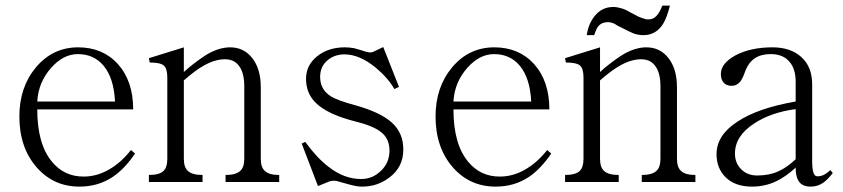

<svg xmlns="http://www.w3.org/2000/svg" viewBox="-20 -655 3040 692"><path d="M452.1 -114.3Q415 -67.4 371.1 -43Q328.1 -18.6 281.2 -18.6Q211.9 -18.6 168 -71.3Q114.3 -134.8 114.3 -260.7H460Q460 -363.3 404.3 -424.8Q349.6 -484.4 261.7 -484.4Q169.9 -484.4 109.4 -412.1Q49.8 -340.8 49.8 -235.4Q49.8 -123 112.3 -51.8Q172.9 17.6 266.6 17.6Q334 17.6 386.7 -17.6Q428.7 -45.9 466.8 -101.6ZM394.5 -289.1H114.3Q118.2 -358.4 164.1 -410.2Q208 -460 260.7 -460Q318.4 -460 353.5 -418Q390.6 -373 394.5 -289.1Z M516.6 1H710V-24.4Q673.8 -24.4 658.2 -38.1Q642.6 -50.8 642.6 -83V-365.2Q684.6 -402.3 716.8 -419.9Q755.9 -441.4 791 -441.4Q826.2 -441.4 843.8 -414.1Q860.4 -389.6 860.4 -343.8V-83Q860.4 -50.8 844.7 -38.1Q829.1 -24.4 793 -24.4V1H986.3V-24.4Q950.2 -24.4 935.5 -38.1Q919.9 -50.8 919.9 -83V-340.8Q919.9 -407.2 888.7 -446.3Q858.4 -484.4 809.6 -484.4Q771.5 -484.4 729.5 -460.9Q704.1 -446.3 660.2 -411.1L642.6 -395.5V-484.4L516.6 -445.3L519.5 -429.7Q557.6 -429.7 570.3 -418.9Q583 -408.2 583 -376V-83Q583 -50.8 568.4 -38.1Q553.7 -24.4 516.6 -24.4Z M1080.1 -143.6 1067.4 -137.7 1126 15.6 1167 -1Q1177.7 -4.9 1192.4 -2.9Q1201.2 -1 1220.7 4.9Q1240.2 10.7 1250 12.7Q1268.6 17.6 1285.2 17.6Q1340.8 17.6 1383.8 -15.6Q1433.6 -52.7 1433.6 -116.2Q1433.6 -175.8 1392.6 -212.9Q1350.6 -251 1257.8 -276.4Q1196.3 -293 1172.9 -307.6Q1133.8 -332 1133.8 -377.9Q1133.8 -415 1160.2 -437.5Q1185.5 -459 1221.7 -459Q1275.4 -459 1333 -412.1Q1377.9 -375 1401.4 -334L1418 -341.8L1361.3 -485.4L1324.2 -467.8Q1317.4 -464.8 1306.6 -466.8Q1299.8 -467.8 1283.2 -473.6Q1266.6 -478.5 1255.9 -481.4Q1238.3 -484.4 1222.7 -484.4Q1163.1 -484.4 1123 -452.1Q1083 -419.9 1083 -371.1Q1083 -319.3 1117.2 -285.2Q1159.2 -243.2 1258.8 -217.8Q1326.2 -201.2 1353.5 -178.7Q1383.8 -155.3 1383.8 -112.3Q1383.8 -67.4 1351.6 -38.1Q1322.3 -9.8 1281.2 -9.8Q1219.7 -9.8 1163.1 -54.7Q1123 -85 1080.1 -143.6Z M1952.1 -114.3Q1915 -67.4 1871.1 -43Q1828.1 -18.6 1781.2 -18.6Q1711.9 -18.6 1668 -71.3Q1614.3 -134.8 1614.3 -260.7H1960Q1960 -363.3 1904.3 -424.8Q1849.6 -484.4 1761.7 -484.4Q1669.9 -484.4 1609.4 -412.1Q1549.8 -340.8 1549.8 -235.4Q1549.8 -123 1612.3 -51.8Q1672.9 17.6 1766.6 17.6Q1834 17.6 1886.7 -17.6Q1928.7 -45.9 1966.8 -101.6ZM1894.5 -289.1H1614.3Q1618.2 -358.4 1664.1 -410.2Q1708 -460 1760.7 -460Q1818.4 -460 1853.5 -418Q1890.6 -373 1894.5 -289.1Z M2016.6 1H2210V-24.4Q2173.8 -24.4 2158.2 -38.1Q2142.6 -50.8 2142.6 -83V-365.2Q2184.6 -402.3 2216.8 -419.9Q2255.9 -441.4 2291 -441.4Q2326.2 -441.4 2343.8 -414.1Q2360.4 -389.6 2360.4 -343.8V-83Q2360.4 -50.8 2344.7 -38.1Q2329.1 -24.4 2293 -24.4V1H2486.3V-24.4Q2450.2 -24.4 2435.5 -38.1Q2419.9 -50.8 2419.9 -83V-340.8Q2419.9 -407.2 2388.7 -446.3Q2358.4 -484.4 2309.6 -484.4Q2271.5 -484.4 2229.5 -460.9Q2204.1 -446.3 2160.2 -411.1L2142.6 -395.5V-484.4L2016.6 -445.3L2019.5 -429.7Q2057.6 -429.7 2070.3 -418.9Q2083 -408.2 2083 -376V-83Q2083 -50.8 2068.4 -38.1Q2053.7 -24.4 2016.6 -24.4ZM2367.2 -634.8Q2355.5 -605.5 2343.8 -595.7Q2334 -585 2315.4 -585Q2306.6 -585 2292 -590.8Q2280.3 -594.7 2272.5 -599.6L2250 -611.3Q2234.4 -621.1 2219.7 -625Q2204.1 -629.9 2190.4 -629.9Q2148.4 -629.9 2122.1 -595.7Q2100.6 -568.4 2094.7 -528.3H2122.1V-530.3Q2128.9 -550.8 2135.7 -559.6Q2148.4 -575.2 2170.9 -575.2Q2178.7 -575.2 2187.5 -572.3Q2196.3 -569.3 2204.1 -563.5L2225.6 -552.7Q2250 -540 2261.7 -535.2Q2279.3 -528.3 2298.8 -528.3Q2344.7 -528.3 2370.1 -569.3Q2383.8 -591.8 2394.5 -634.8Z M2981.4 -31.2 2972.7 -42Q2959 -29.3 2946.3 -23.4Q2937.5 -19.5 2926.8 -19.5Q2915 -19.5 2911.1 -35.2Q2907.2 -48.8 2907.2 -73.2V-350.6Q2907.2 -415 2867.2 -450.2Q2829.1 -484.4 2763.7 -484.4Q2686.5 -484.4 2631.8 -456.1Q2578.1 -426.8 2578.1 -388.7Q2578.1 -368.2 2587.9 -357.4Q2597.7 -345.7 2617.2 -345.7Q2634.8 -345.7 2646.5 -359.4Q2654.3 -368.2 2662.1 -387.7Q2674.8 -426.8 2698.2 -443.4Q2720.7 -460 2758.8 -460Q2801.8 -460 2825.2 -432.6Q2847.7 -407.2 2847.7 -360.4V-289.1Q2710.9 -265.6 2636.7 -215.8Q2562.5 -167 2562.5 -99.6Q2562.5 -48.8 2594.7 -16.6Q2628.9 17.6 2690.4 17.6Q2737.3 17.6 2778.3 -2Q2812.5 -18.6 2847.7 -50.8Q2847.7 -20.5 2857.4 -3.9Q2870.1 17.6 2901.4 17.6Q2927.7 17.6 2948.2 2.9Q2962.9 -7.8 2981.4 -31.2ZM2847.7 -261.7V-81.1Q2814.5 -49.8 2784.2 -37.1Q2752 -22.5 2709 -22.5Q2673.8 -22.5 2651.4 -44.9Q2628.9 -67.4 2628.9 -101.6Q2628.9 -165 2698.2 -210Q2758.8 -250 2847.7 -261.7Z"/></svg>

Font: BatangChe
Style: Regular
Weight: 400
Monospace: yes
Version: Version 2.21